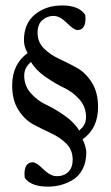

<svg xmlns="http://www.w3.org/2000/svg" viewBox="-20 -656 413 716"><path d="M345.7 -256.8Q345.7 -176.8 288.1 -136.7Q301.8 -106.4 301.8 -87.9Q301.8 -50.8 287.6 -24.4Q273.4 2 251 15.1Q228.5 28.3 205.6 34.2Q182.6 40 159.2 40Q94.7 40 72.3 6.8Q72.3 4.9 71.8 0Q71.3 -4.9 71.3 -6.8Q71.3 -50.8 102.5 -50.8Q115.2 -50.8 141.6 -24.9Q168 1 191.4 1Q218.8 1 234.9 -15.1Q251 -31.2 251 -60.5Q251 -96.7 227.5 -120.1Q204.1 -143.6 171.4 -158.7Q138.7 -173.8 105.5 -191.4Q72.3 -209 48.8 -245.6Q25.4 -282.2 25.4 -336.9Q25.4 -417 83 -458Q69.3 -481.4 69.3 -505.9Q69.3 -568.4 110.4 -602.1Q151.4 -635.7 211.9 -635.7Q274.4 -635.7 297.9 -600.6Q297.9 -598.6 298.3 -594.2Q298.8 -589.8 298.8 -587.9Q298.8 -543.9 268.6 -543.9Q255.9 -543.9 229.5 -570.3Q203.1 -596.7 179.7 -596.7Q156.2 -596.7 138.2 -581.1Q120.1 -565.4 120.1 -534.2Q120.1 -499 143.6 -475.6Q167 -452.1 199.7 -437Q232.4 -421.9 265.6 -403.8Q298.8 -385.7 322.3 -348.6Q345.7 -311.5 345.7 -256.8ZM275.4 -168.9Q276.4 -169.9 279.3 -172.9Q282.2 -175.8 283.2 -176.8Q284.2 -177.7 287.1 -180.7Q290 -183.6 291 -185.5Q292 -187.5 293.9 -190.9Q295.9 -194.3 296.9 -196.8Q297.9 -199.2 298.8 -203.1Q299.8 -207 300.3 -210.9Q300.8 -214.8 300.8 -219.7Q300.8 -257.8 275.9 -285.6Q251 -313.5 218.8 -328.6Q186.5 -343.8 149.9 -369.1Q113.3 -394.5 95.7 -424.8Q70.3 -404.3 70.3 -374Q70.3 -335.9 95.2 -308.1Q120.1 -280.3 151.9 -265.6Q183.6 -251 220.7 -225.1Q257.8 -199.2 275.4 -168.9Z"/></svg>

Font: Crimson Text
Style: Roman
Weight: 400
Version: Version 0.13